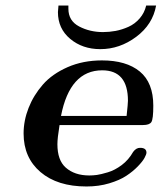

<svg xmlns="http://www.w3.org/2000/svg" viewBox="-20 -673 588 699"><path d="M65.9 -187Q65.9 -233.9 84 -280Q102.1 -326.2 136 -365Q169.9 -403.8 226.1 -428.5Q282.2 -453.1 351.1 -453.1Q439.9 -453.1 489 -412.6Q538.1 -372.1 538.1 -288.1Q538.1 -239.3 531 -228.5Q523.9 -217.8 501 -217.8H196.8Q189 -169.9 189 -147.9Q189 -89.8 219.2 -63Q251.5 -34.2 305.2 -34.2Q318.4 -34.2 332.8 -36.1Q347.2 -38.1 372.6 -45.7Q397.9 -53.2 423.1 -72Q448.2 -90.8 464.8 -120.1Q476.1 -135.3 490.2 -134.8Q513.2 -134.8 513.2 -117.2Q513.2 -111.3 506.1 -98.1Q499 -85 481.4 -66.9Q463.9 -48.8 439.9 -33Q416 -17.1 377.9 -5.6Q339.8 5.9 294.9 5.9Q189 5.9 127.4 -46.6Q65.9 -99.1 65.9 -187ZM190.9 -628.9Q190.9 -628.9 192.9 -652.8H229V-641.1Q229 -597.2 268.1 -576.7Q307.1 -556.2 355 -556.2Q377.9 -556.2 401.1 -560.5Q424.3 -564.9 447.8 -575.4Q471.2 -585.9 488.5 -606Q505.9 -626 512.2 -652.8H548.3Q536.1 -584 476.1 -539.1Q416 -494.1 345.2 -494.1Q280.3 -494.1 235.6 -531.5Q190.9 -568.8 190.9 -628.9ZM202.1 -251H440.9Q445.8 -295.9 445.8 -306.2Q445.8 -417 352.1 -417Q234.4 -417 202.1 -251Z"/></svg>

Font: CMU Serif Extra
Style: BoldSlanted
Weight: 700
Italic angle: -9.46001°
Version: Version 0.7.0